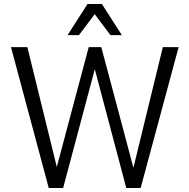

<svg xmlns="http://www.w3.org/2000/svg" viewBox="-20 -941 948 961"><path d="M224 0 35 -705H117L271 -78H257L424 -705H487L654 -78H642L795 -705H874L684 0H612L451 -608H458L296 0ZM318 -765 418 -921H490L590 -765H533L454 -870L375 -765Z"/></svg>

Font: Nunito Sans 10pt Condensed
Style: Regular
Weight: 400
Width: 3
Designer: Vernon Adams
Foundry: Vernon Adams
Version: Version 3.101;gftools[0.9.27]